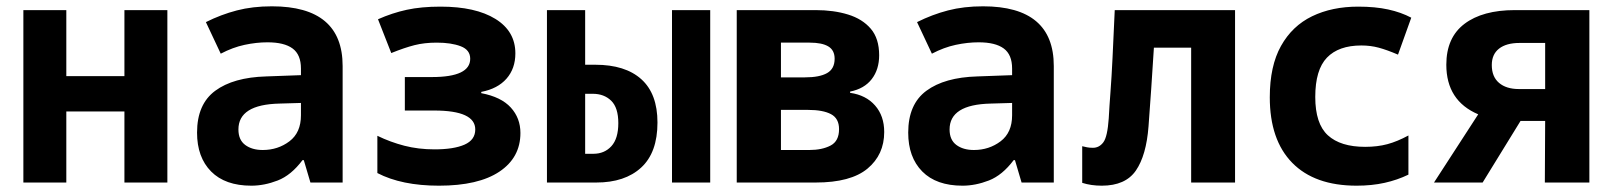

<svg xmlns="http://www.w3.org/2000/svg" viewBox="-20 -578 5107 608"><path d="M54 0V-546H190V-337H374V-546H510V0H374V-225H190V0Z M776 10Q693 10 648.5 -35Q604 -80 604 -158Q604 -248 661.5 -290.5Q719 -333 823 -336L933 -340V-361Q933 -405 906.5 -424.5Q880 -444 827 -444Q792 -444 754.5 -436Q717 -428 679 -408L632 -508Q680 -532 730 -545Q780 -558 841 -558Q1065 -558 1065 -369V0H963L942 -71H938Q902 -23 859.5 -6.5Q817 10 776 10ZM812 -103Q860 -103 896.5 -130.5Q933 -158 933 -213V-252L865 -250Q735 -247 735 -168Q735 -135 756.5 -119Q778 -103 812 -103Z M1370 10Q1252 10 1175 -30V-148Q1216 -128 1260.5 -116.5Q1305 -105 1356 -105Q1417 -105 1451 -120Q1485 -135 1485 -168Q1485 -228 1355 -228H1262V-334H1348Q1469 -334 1469 -392Q1469 -420 1439 -431.5Q1409 -443 1363 -443Q1324 -443 1292.5 -435Q1261 -427 1219 -410L1177 -517Q1222 -537 1268 -547Q1314 -557 1375 -557Q1486 -557 1549 -518Q1612 -479 1612 -409Q1612 -361 1584 -329Q1556 -297 1504 -287V-283Q1567 -271 1597.5 -237.5Q1628 -204 1628 -157Q1628 -79 1561.5 -34.5Q1495 10 1370 10Z M1712 0V-546H1833V-373H1865Q1960 -373 2011 -327Q2062 -281 2062 -190Q2062 -95 2010.5 -47.5Q1959 0 1868 0ZM2108 0V-546H2229V0ZM1833 -91H1859Q1894 -91 1916 -115Q1938 -139 1938 -188Q1938 -237 1915.5 -259Q1893 -281 1857 -281H1833Z M2313 0V-546H2563Q2620 -546 2665.5 -532Q2711 -518 2737.5 -487Q2764 -456 2764 -403Q2764 -358 2740.5 -327.5Q2717 -297 2672 -288V-284Q2722 -277 2751 -244Q2780 -211 2780 -160Q2780 -88 2727 -44Q2674 0 2563 0ZM2453 -333H2529Q2575 -333 2599 -346.5Q2623 -360 2623 -392Q2623 -419 2603 -431Q2583 -443 2544 -443H2453ZM2453 -103H2543Q2583 -103 2610 -117Q2637 -131 2637 -169Q2637 -203 2611.5 -216.5Q2586 -230 2539 -230H2453Z M3028 10Q2945 10 2900.5 -35Q2856 -80 2856 -158Q2856 -248 2913.5 -290.5Q2971 -333 3075 -336L3185 -340V-361Q3185 -405 3158.5 -424.5Q3132 -444 3079 -444Q3044 -444 3006.5 -436Q2969 -428 2931 -408L2884 -508Q2932 -532 2982 -545Q3032 -558 3093 -558Q3317 -558 3317 -369V0H3215L3194 -71H3190Q3154 -23 3111.5 -6.5Q3069 10 3028 10ZM3064 -103Q3112 -103 3148.5 -130.5Q3185 -158 3185 -213V-252L3117 -250Q2987 -247 2987 -168Q2987 -135 3008.5 -119Q3030 -103 3064 -103Z M3469 10Q3435 10 3407 1V-115Q3415 -113 3422.5 -111.5Q3430 -110 3441 -110Q3461 -110 3474 -127.5Q3487 -145 3491 -203Q3493 -241 3496.5 -286.5Q3500 -332 3503 -394.5Q3506 -457 3510 -546H3891V0H3752V-427H3634Q3629 -352 3625.5 -296.5Q3622 -241 3617 -178Q3610 -86 3577 -38Q3544 10 3469 10Z M4276 10Q4143 10 4072 -62.5Q4001 -135 4001 -270Q4001 -369 4036.5 -432.5Q4072 -496 4135 -526.5Q4198 -557 4281 -557Q4335 -557 4376 -548Q4417 -539 4449 -522L4407 -405Q4372 -420 4346 -427Q4320 -434 4291 -434Q4219 -434 4182 -395.5Q4145 -357 4145 -271Q4145 -186 4185 -149.5Q4225 -113 4303 -113Q4342 -113 4373.5 -121.5Q4405 -130 4440 -149V-25Q4405 -8 4364.5 1Q4324 10 4276 10Z M4521 0 4661 -216Q4560 -259 4560 -373Q4560 -459 4617.5 -502.5Q4675 -546 4777 -546H5013V0H4872L4873 -195H4795L4675 0ZM4790 -296H4873V-442H4792Q4750 -442 4727 -424Q4704 -406 4704 -372Q4704 -335 4727 -315.5Q4750 -296 4790 -296Z"/></svg>

Font: Noto Sans Mono SemiCondensed
Style: Bold
Weight: 700
Width: 4
Designer: Monotype Design Team
Foundry: Monotype Imaging Inc.
Version: Version 2.014